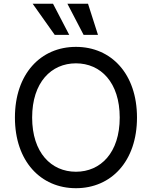

<svg xmlns="http://www.w3.org/2000/svg" viewBox="-20 -985 803 1015"><path d="M704.2 -363.6C704.2 -594.5 568.2 -737.2 381.4 -737.2C195 -737.2 58.9 -594.5 58.9 -363.6C58.9 -132.8 195 9.9 381.4 9.9C568.2 9.9 704.2 -132.8 704.2 -363.6ZM149.9 -363.6C149.9 -549.7 251.1 -650.2 381.4 -650.2C512.1 -650.2 612.9 -549.7 612.9 -363.6C612.9 -177.6 512.1 -77.1 381.4 -77.1C251.1 -77.1 149.9 -177.6 149.9 -363.6ZM152.7 -965.2 269.2 -800.8H345.9L260.3 -965.2ZM336.3 -965.2 421.9 -800.8H497.9L445.3 -965.2Z"/></svg>

Font: Margiela Sans Text
Style: Regular
Weight: 400
Designer: Stefan Endress, Andreas Faust
Version: Version 1.100;FEAKit 1.0